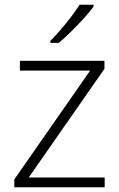

<svg xmlns="http://www.w3.org/2000/svg" viewBox="-20 -786 501 806"><path d="M419.4 0H40V-32.7L358.4 -489.7H63.5V-530.8H418.5V-497.1L100.6 -41H419.4ZM372.6 -766.1V-757.8Q356.9 -736.8 332 -709.2Q307.1 -681.6 279.3 -654.1Q251.5 -626.5 226.6 -606H191.4V-614.3Q210.9 -633.8 234.4 -660.9Q257.8 -688 279.1 -716.1Q300.3 -744.1 314 -766.1Z"/></svg>

Font: Open Sans Light
Style: Regular
Weight: 300
Designer: Monotype Design Team
Foundry: Monotype Imaging Inc.
Version: Version 3.000; ttfautohint (v1.8.4)